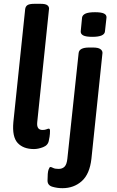

<svg xmlns="http://www.w3.org/2000/svg" viewBox="-20 -774 613 1006"><path d="M158 7Q102 7 72.5 -25Q43 -57 50 -134L112 -727Q114 -741 124.5 -747.5Q135 -754 160 -754H193Q218 -754 227.5 -747Q237 -740 237 -729L175 -133Q171 -93 203 -93Q215 -93 223.5 -96.5Q232 -100 235 -100Q242 -100 242 -89Q242 -86 241.5 -73.5Q241 -61 236 -38Q232 -13 206 -3Q180 7 158 7ZM464 -581Q430 -581 416 -588.5Q402 -596 403 -610L410 -682Q412 -695 427.5 -702.5Q443 -710 478 -710Q511 -710 525 -703Q539 -696 538 -682L530 -610Q528 -581 464 -581ZM307 212Q280 212 254.5 204.5Q229 197 229 172Q229 131 234 116Q239 101 244 101Q249 101 258.5 106Q268 111 287 111Q307 111 318.5 99Q330 87 333 57L392 -496Q395 -525 447 -525H467Q494 -525 505.5 -517Q517 -509 517 -497L459 58Q450 138 408.5 175Q367 212 307 212Z"/></svg>

Font: Asap SemiBold
Style: Italic
Weight: 600
Italic angle: -6°
Designer: Pablo Cosgaya
Foundry: Omnibus-Type
Version: Version 3.001; ttfautohint (v1.8.3)